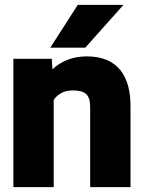

<svg xmlns="http://www.w3.org/2000/svg" viewBox="-20 -770 594 790"><path d="M35 0H201V-359C216 -381 241 -398 279 -398C332 -398 351 -380 351 -329V0H517V-333C517 -454 467 -538 337 -538C277 -538 230 -517 196 -485L193 -528H35ZM187 -574H331L488 -750H300Z"/></svg>

Font: Asimov Pro
Style: Ult
Weight: 900
Designer: Google
Version: Version 2.000980; 2014